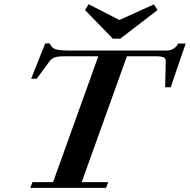

<svg xmlns="http://www.w3.org/2000/svg" viewBox="-20 -907 916 927"><path d="M524.9 -720.2 390.6 -858.4 407.7 -886.7 556.2 -810.5 723.1 -885.7 740.7 -858.4 560.5 -720.2ZM126 0 136.7 -27.8H236.3L454.6 -635.3H290.5Q260.7 -635.3 244.9 -629.9Q229 -624.5 217.8 -609.4L157.2 -526.9H130.4L198.2 -697.3H220.7Q228 -676.3 247.3 -669.7Q266.6 -663.1 306.6 -663.1H782.7Q822.8 -663.1 840.3 -696.8H876.5L804.2 -485.8H777.3L780.3 -610.8Q780.8 -624.5 770 -629.9Q759.3 -635.3 733.4 -635.3H592.8L374.5 -27.8H502.4L492.2 0Z"/></svg>

Font: Elstob 14pt
Style: Bold Italic
Weight: 700
Italic angle: -20°
Designer: Peter S. Baker
Version: Version 1.015